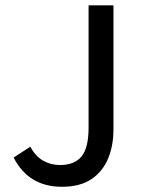

<svg xmlns="http://www.w3.org/2000/svg" viewBox="-20 -696 538 728"><path d="M214.8 12.2Q88.4 12.2 31.7 -98.6L94.7 -139.6Q114.7 -103.5 143.3 -86.9Q171.9 -70.3 208 -70.3Q262.2 -70.3 289.1 -102.8Q315.9 -135.3 315.9 -212.9V-675.8H410.2V-204.6Q410.2 -144 389.9 -95Q369.6 -45.9 326.7 -16.8Q283.7 12.2 214.8 12.2Z"/></svg>

Font: Akatab Medium
Style: Regular
Weight: 500
Designer: SIL Global
Foundry: SIL Global
Version: Version 4.100